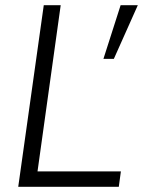

<svg xmlns="http://www.w3.org/2000/svg" viewBox="-20 -717 549 737"><path d="M50 0 148 -697H213L124 -59H444L436 0ZM377 -491 443 -697H509L417 -491Z"/></svg>

Font: Hanken Grotesk Light
Style: Italic
Weight: 300
Italic angle: -8°
Designer: Alfredo Marco Pradil
Foundry: Hanken Design Co.
Version: Version 3.013